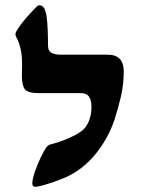

<svg xmlns="http://www.w3.org/2000/svg" viewBox="-20 -692 544 734"><path d="M115.2 22Q103.5 22 103.5 8.8Q103.5 -6.3 113 -34.4Q122.6 -62.5 135.5 -89.8Q148.4 -117.2 157.7 -129.4Q165.5 -138.7 173.8 -140.1Q194.8 -145 220.7 -154.8Q246.6 -164.6 269.5 -176.8Q292.5 -189 303.2 -201.2Q329.6 -232.9 329.6 -283.7Q329.6 -308.1 320.6 -322Q311.5 -335.9 288.6 -335.9H129.9Q86.4 -335.9 75 -350.8Q63.5 -365.7 63.5 -405.3Q63.5 -408.2 64 -420.4Q64.5 -432.6 64.5 -441.9Q64.5 -455.1 63.7 -468.8Q63 -482.4 61 -494.1Q57.6 -511.2 53.2 -525.1Q48.8 -539.1 41.5 -551.3Q39.1 -557.1 39.1 -561Q39.1 -564.5 41.5 -570.3Q47.9 -583 62.5 -601.8Q77.1 -620.6 93.3 -638.4Q109.4 -656.2 119.6 -666Q125.5 -671.9 129.9 -671.9Q147.9 -671.9 154.3 -646.5Q158.7 -633.3 160.6 -606.4Q162.6 -579.6 163.1 -554Q163.6 -528.3 163.6 -517.1Q163.6 -498 176.3 -490.5Q189 -482.9 212.9 -482.9H391.6Q423.3 -482.9 438.2 -466.3Q453.1 -449.7 453.1 -419.9Q453.1 -368.7 441.9 -321.5Q430.7 -274.4 418 -235.4Q394 -163.1 345.2 -103Q296.4 -43 229 -13.2Q211.9 -5.9 188.5 2.4Q165 10.7 144.3 16.4Q123.5 22 115.2 22Z"/></svg>

Font: David Libre
Style: Bold
Weight: 700
Designer: Ismar David, J. Victor Gaultney, Annie Olsen and Meir Sadan
Foundry: Monotype Imaging Inc. & SIL International
Version: Version 1.100; ttfautohint (v1.8.4.7-5d5b)